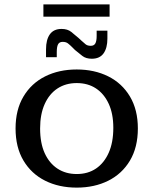

<svg xmlns="http://www.w3.org/2000/svg" viewBox="-20 -844 700 876"><path d="M330 12Q249 12 186 -19.5Q123 -51 87 -111.5Q51 -172 51 -258Q51 -343 87 -403.5Q123 -464 186 -495.5Q249 -527 330 -527Q411 -527 474 -495.5Q537 -464 573 -403.5Q609 -343 609 -258Q609 -172 573 -111.5Q537 -51 474 -19.5Q411 12 330 12ZM330 -50Q381 -50 418 -75Q455 -100 476 -147Q497 -194 497 -261Q497 -325 476 -370.5Q455 -416 418 -440.5Q381 -465 330 -465Q280 -465 242.5 -440.5Q205 -416 184 -369.5Q163 -323 163 -258Q163 -191 184 -145Q205 -99 242.5 -74.5Q280 -50 330 -50ZM399 -576Q372 -576 355.5 -589Q339 -602 322 -616L309 -629L338 -671L351 -659Q362 -649 370.5 -642Q379 -635 394 -635Q409 -635 415 -646Q421 -657 421 -680V-704H470V-668Q470 -625 452.5 -600.5Q435 -576 399 -576ZM190 -619Q190 -663 207.5 -687.5Q225 -712 261 -712Q288 -712 305 -698.5Q322 -685 338 -671L351 -659L322 -616L309 -629Q299 -639 290 -646Q281 -653 266 -653Q251 -653 245 -642Q239 -631 239 -607V-583H190ZM178 -768V-824H480V-768Z"/></svg>

Font: Montagu Slab 24pt
Style: Regular
Weight: 400
Designer: Florian Karsten
Foundry: Florian Karsten
Version: Version 1.000